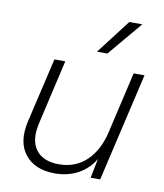

<svg xmlns="http://www.w3.org/2000/svg" viewBox="-83 -794 746 871"><g transform="rotate(10 290.5 -358.5)"><path d="M502 -726 369 -568H321L442 -726ZM502 -500H552L436 0H392L410 -90Q383 -43 335.5 -17Q288 9 228 9Q136 9 90.5 -48Q45 -105 68 -204L137 -500H187L119 -204Q100 -123 133 -79Q166 -35 239 -35Q316 -35 367 -84.5Q418 -134 437 -219Z"/></g></svg>

Font: Elaine Sans Light
Style: Italic
Weight: 300
Italic angle: -13°
Designer: Wei Huang
Foundry: Wei Huang
Version: Version 2.001;December 24, 2019;FontCreator 12.0.0.2547 64-b